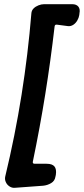

<svg xmlns="http://www.w3.org/2000/svg" viewBox="-20 -787 401 918"><path d="M50 111Q37 112 25 104Q13 96 7.5 83Q2 70 5 57Q52 -138 83 -333Q114 -528 130 -723Q131 -737 140.5 -746.5Q150 -756 164 -761.5Q178 -767 191 -767H325Q345 -767 354.5 -755.5Q364 -744 360 -724L359 -715Q357 -702 349.5 -689Q342 -676 330.5 -668.5Q319 -661 306 -662L253 -669Q242 -671 241 -660Q222 -496 196.5 -337Q171 -178 137 -14Q135 -4 146 -4H203Q230 -4 240.5 9Q251 22 247 49L245 58Q242 78 224.5 88.5Q207 99 186 101Z"/></svg>

Font: Winky Sans Medium
Style: Italic
Weight: 500
Italic angle: -8.97852°
Designer: Simon Atzbach
Foundry: typofactur
Version: Version 1.205